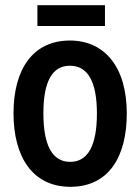

<svg xmlns="http://www.w3.org/2000/svg" viewBox="-20 -709 540 739"><path d="M124 -609H384V-689H124ZM251 10C400 10 468 -108 468 -272C468 -452 382 -553 249 -553C107 -553 32 -443 32 -273C32 -107 104 10 251 10ZM250 -86C181 -86 147 -150 147 -273C147 -395 181 -456 249 -456C318 -456 353 -395 353 -272C353 -150 319 -86 250 -86Z"/></svg>

Font: Noto Sans Mono ExtraCondensed SemiBold
Style: Regular
Weight: 600
Width: 2
Designer: Monotype Design Team
Foundry: Monotype Imaging Inc.
Version: Version 2.014